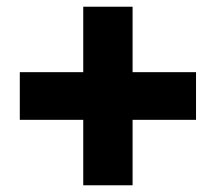

<svg xmlns="http://www.w3.org/2000/svg" viewBox="-20 -648 643 572"><path d="M228 -291H39V-433H228V-628H375V-433H564V-291H375V-96H228Z"/></svg>

Font: Nebula Sans Black
Style: Regular
Weight: 900
Designer: Paul D. Hunt for Adobe (as Source Sans)
Foundry: Nebula Entertainment & Broadcasting LLC
Version: Version 1.010